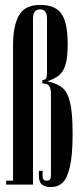

<svg xmlns="http://www.w3.org/2000/svg" viewBox="-20 -750 325 780"><path d="M153 -35V-56H138V-36Q138 -10 151 0Q164 10 187 10Q214 10 233 -6.5Q252 -23 263.5 -70.5Q275 -118 275 -207Q275 -290 265 -332.5Q255 -375 234 -393Q213 -411 172 -420Q205 -430 222.5 -446.5Q240 -463 247.5 -492Q255 -521 255 -571Q255 -657 230 -693.5Q205 -730 143 -730Q81 -730 57 -687.5Q33 -645 33 -566V-16H5V0H114V-675Q114 -712 143 -712Q171 -712 171 -675V-456Q171 -438 167 -431.5Q163 -425 152 -425V-411Q171 -411 179 -401.5Q187 -392 187 -367V-39Q187 -27 183.5 -21.5Q180 -16 170 -16Q153 -16 153 -35Z"/></svg>

Font: FFF_Magyar-Nemzet Bold
Style: Regular
Weight: 700
Width: 2
Designer: bBox Type GmbH
Foundry: bBox Type GmbH
Version: Version 0.004